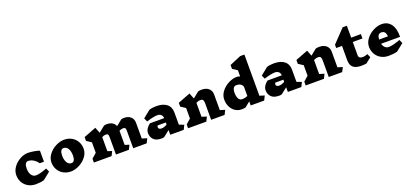

<svg xmlns="http://www.w3.org/2000/svg" viewBox="41 -2107 7142 3352"><g transform="rotate(-20 3612.0 -431.5)"><path d="M585 -516V-312H507Q470 -363 423.5 -391Q377 -419 326 -419Q296 -419 278 -388.5Q260 -358 260 -302Q260 -230 290.5 -182.5Q321 -135 378 -135Q446 -135 580 -187L610 -119L473 -9Q409 10 320 10Q242 10 180.5 -24.5Q119 -59 84.5 -119.5Q50 -180 50 -254Q50 -334 100 -403Q150 -472 225.5 -512.5Q301 -553 371 -553Q421 -553 488 -541.5Q555 -530 585 -516Z M1314 -289Q1314 -209 1261 -140Q1208 -71 1128 -30.5Q1048 10 973 10Q895 10 833.5 -24.5Q772 -59 737.5 -119.5Q703 -180 703 -254Q703 -334 756 -403Q809 -472 889 -512.5Q969 -553 1044 -553Q1122 -553 1183.5 -518.5Q1245 -484 1279.5 -423.5Q1314 -363 1314 -289ZM919 -302Q919 -224 948.5 -174Q978 -124 1031 -124Q1063 -124 1080.5 -154Q1098 -184 1098 -242Q1098 -320 1068.5 -369.5Q1039 -419 986 -419Q954 -419 936.5 -389.5Q919 -360 919 -302Z M2380 0H2130V-329Q2130 -362 2120 -375Q2110 -388 2084 -388Q2046 -388 2009 -368V-106L2089 -80L2049 0H1809V-329Q1809 -362 1799 -375Q1789 -388 1763 -388Q1725 -388 1688 -368V-106L1768 -80L1728 0H1399V-71L1488 -149V-344L1399 -402V-473L1630 -562L1672 -454L1785 -545Q1807 -553 1840 -553Q1899 -553 1940 -528.5Q1981 -504 1998 -459L2105 -545Q2127 -553 2160 -553Q2237 -553 2282.5 -511.5Q2328 -470 2328 -399V-108L2420 -80Z M3068 0H2818V-87L2705 2Q2685 10 2655 10Q2553 10 2507.5 -39.5Q2462 -89 2462 -159Q2462 -199 2485 -237.5Q2508 -276 2552 -309H2818Q2815 -353 2788 -375.5Q2761 -398 2720 -398Q2651 -398 2518 -356L2488 -424L2625 -534Q2680 -553 2757 -553Q2881 -553 2950 -498.5Q3019 -444 3019 -339V-115L3108 -80ZM2818 -189V-228H2666Q2661 -219 2659 -212.5Q2657 -206 2657 -196Q2657 -177 2672.5 -166Q2688 -155 2717 -155H2716Q2760 -155 2818 -189Z M3828 -1H3578V-310Q3578 -353 3565.5 -371Q3553 -389 3522 -389Q3479 -389 3438 -368V-108L3528 -80L3488 0H3149V-71L3238 -149V-344L3149 -402V-473L3380 -562L3422 -454L3535 -545Q3562 -553 3600 -553Q3682 -553 3730 -511.5Q3778 -470 3778 -399V-108L3868 -81Z M4563 0H4313V-76L4216 2Q4184 10 4143 10Q4077 10 4024.5 -24.5Q3972 -59 3942.5 -119.5Q3913 -180 3913 -254Q3913 -334 3966 -403Q4019 -472 4099 -512.5Q4179 -553 4254 -553Q4285 -553 4313 -539V-655L4224 -713V-784L4435 -873H4513V-108L4603 -80ZM4314 -176V-344Q4308 -377 4278 -398Q4248 -419 4196 -419Q4123 -419 4123 -301Q4123 -236 4145 -195Q4167 -154 4211 -154H4212Q4266 -154 4314 -176Z M5253 0H5003V-87L4890 2Q4870 10 4840 10Q4738 10 4692.5 -39.5Q4647 -89 4647 -159Q4647 -199 4670 -237.5Q4693 -276 4737 -309H5003Q5000 -353 4973 -375.5Q4946 -398 4905 -398Q4836 -398 4703 -356L4673 -424L4810 -534Q4865 -553 4942 -553Q5066 -553 5135 -498.5Q5204 -444 5204 -339V-115L5293 -80ZM5003 -189V-228H4851Q4846 -219 4844 -212.5Q4842 -206 4842 -196Q4842 -177 4857.5 -166Q4873 -155 4902 -155H4901Q4945 -155 5003 -189Z M6013 -1H5763V-310Q5763 -353 5750.5 -371Q5738 -389 5707 -389Q5664 -389 5623 -368V-108L5713 -80L5673 0H5334V-71L5423 -149V-344L5334 -402V-473L5565 -562L5607 -454L5720 -545Q5747 -553 5785 -553Q5867 -553 5915 -511.5Q5963 -470 5963 -399V-108L6053 -81Z M6462 2Q6421 10 6366 10Q6262 10 6214 -33.5Q6166 -77 6166 -168V-432H6058V-493L6288 -734H6366V-513H6546V-432H6366V-186Q6366 -125 6444 -125Q6464 -125 6483.5 -129.5Q6503 -134 6533 -146L6563 -78Z M7173 -234H6820Q6832 -188 6860 -161.5Q6888 -135 6931 -135Q7002 -135 7143 -187L7173 -119L7036 -9Q6968 10 6873 10Q6795 10 6733.5 -24.5Q6672 -59 6637.5 -119.5Q6603 -180 6603 -254Q6603 -334 6656 -403Q6709 -472 6789 -512.5Q6869 -553 6944 -553H6943Q7054 -553 7115 -470Q7176 -387 7173 -234ZM6813 -315H6978Q6973 -368 6952 -393.5Q6931 -419 6889 -419H6890Q6853 -419 6834 -393.5Q6815 -368 6813 -315Z"/></g></svg>

Font: Inknut Antiqua Black
Style: Regular
Weight: 900
Designer: Claus Eggers Sørensen
Foundry: Claus Eggers Sørensen
Version: Version 1.003; ttfautohint (v1.8.2) -l 8 -r 50 -G 200 -x 14 